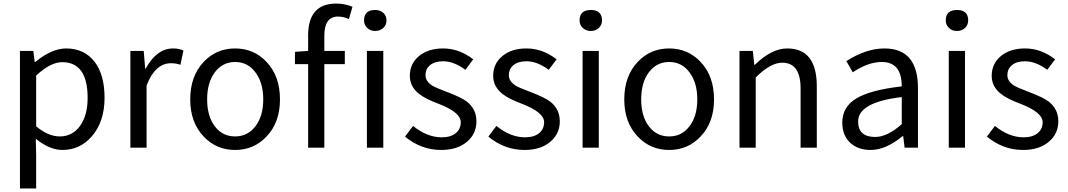

<svg xmlns="http://www.w3.org/2000/svg" viewBox="-20 -829 5998 1078"><path d="M92 -543H167L175 -481H178Q271 -557 351 -557Q454 -557 512 -481Q567 -408 567 -280Q567 -146 496 -64Q429 13 331 13Q258 13 181 -50L183 45V229H92ZM428 -120Q472 -180 472 -279Q472 -480 329 -480Q264 -480 183 -405V-120Q250 -63 316 -63Q385 -63 428 -120Z M712 -543H787L795 -444H798Q860 -557 952 -557Q987 -557 1010 -545L993 -465Q970 -474 940 -474Q851 -474 803 -349V0H712Z M1124 -62Q1048 -141 1048 -271Q1048 -402 1124 -482Q1195 -557 1300 -557Q1405 -557 1476 -482Q1552 -402 1552 -271Q1552 -141 1476 -62Q1405 13 1300 13Q1195 13 1124 -62ZM1414 -120Q1458 -177 1458 -271Q1458 -365 1414 -423Q1371 -481 1300 -481Q1230 -481 1186 -423Q1143 -365 1143 -271Q1143 -177 1186 -120Q1229 -63 1300 -63Q1371 -63 1414 -120Z M1710 -630Q1710 -809 1868 -809Q1916 -809 1959 -791L1939 -722Q1908 -736 1878 -736Q1801 -736 1801 -629V-543H1916V-469H1801V0H1710V-469H1636V-538L1710 -543ZM2040 -543H2132V0H2040ZM2132 -757Q2150 -741 2150 -714Q2150 -689 2132 -672Q2113 -655 2086 -655Q2060 -655 2042 -672Q2024 -689 2024 -714Q2024 -773 2086 -773Q2114 -773 2132 -757Z M2254 -62 2299 -122Q2378 -58 2460 -58Q2512 -58 2541 -83Q2567 -106 2567 -143Q2567 -198 2443 -246Q2368 -274 2334 -301Q2281 -342 2281 -403Q2281 -470 2330 -512Q2382 -557 2468 -557Q2558 -557 2637 -496L2593 -437Q2528 -485 2468 -485Q2420 -485 2393 -462Q2369 -441 2369 -407Q2369 -373 2406 -349Q2425 -337 2489 -313Q2571 -282 2602 -258Q2655 -216 2655 -148Q2655 -79 2604 -35Q2550 13 2457 13Q2345 13 2254 -62Z M2722 -62 2767 -122Q2846 -58 2928 -58Q2980 -58 3009 -83Q3035 -106 3035 -143Q3035 -198 2911 -246Q2836 -274 2802 -301Q2749 -342 2749 -403Q2749 -470 2798 -512Q2850 -557 2936 -557Q3026 -557 3105 -496L3061 -437Q2996 -485 2936 -485Q2888 -485 2861 -462Q2837 -441 2837 -407Q2837 -373 2874 -349Q2893 -337 2957 -313Q3039 -282 3070 -258Q3123 -216 3123 -148Q3123 -79 3072 -35Q3018 13 2925 13Q2813 13 2722 -62Z M3251 -543H3342V0H3251ZM3252 -672Q3234 -689 3234 -714Q3234 -773 3297 -773Q3360 -773 3360 -714Q3360 -689 3342 -672Q3324 -655 3297 -655Q3270 -655 3252 -672Z M3561 -62Q3485 -141 3485 -271Q3485 -402 3561 -482Q3632 -557 3737 -557Q3842 -557 3913 -482Q3989 -402 3989 -271Q3989 -141 3913 -62Q3842 13 3737 13Q3632 13 3561 -62ZM3851 -120Q3895 -177 3895 -271Q3895 -365 3851 -423Q3808 -481 3737 -481Q3667 -481 3623 -423Q3580 -365 3580 -271Q3580 -177 3623 -120Q3666 -63 3737 -63Q3808 -63 3851 -120Z M4132 -543H4207L4215 -465H4218Q4312 -557 4400 -557Q4566 -557 4566 -344V0H4475V-332Q4475 -477 4372 -477Q4306 -477 4223 -394V0H4132Z M4754 -27Q4709 -69 4709 -141Q4709 -229 4789 -277Q4868 -324 5043 -344Q5043 -481 4931 -481Q4854 -481 4768 -423L4732 -486Q4843 -557 4946 -557Q5134 -557 5134 -334V0H5059L5051 -65H5048Q4954 13 4868 13Q4798 13 4754 -27ZM5043 -132V-284Q4798 -255 4798 -147Q4798 -60 4894 -60Q4962 -60 5043 -132Z M5307 -543H5398V0H5307ZM5308 -672Q5290 -689 5290 -714Q5290 -773 5353 -773Q5416 -773 5416 -714Q5416 -689 5398 -672Q5380 -655 5353 -655Q5326 -655 5308 -672Z M5521 -62 5566 -122Q5645 -58 5727 -58Q5779 -58 5808 -83Q5834 -106 5834 -143Q5834 -198 5710 -246Q5635 -274 5601 -301Q5548 -342 5548 -403Q5548 -470 5597 -512Q5649 -557 5735 -557Q5825 -557 5904 -496L5860 -437Q5795 -485 5735 -485Q5687 -485 5660 -462Q5636 -441 5636 -407Q5636 -373 5673 -349Q5692 -337 5756 -313Q5838 -282 5869 -258Q5922 -216 5922 -148Q5922 -79 5871 -35Q5817 13 5724 13Q5612 13 5521 -62Z"/></svg>

Font: Noto Sans Tobesmart edit
Style: Regular
Weight: 400
Designer: Ryoko NISHIZUKA  (kana & ideographs); Paul D. Hunt (Latin, Greek & Cyrillic); Wenlong ZHANG  (bopomofo); Sandoll Communi
Foundry: Adobe Systems Incorporated
Version: Version 1.005 Oct 7, 2021